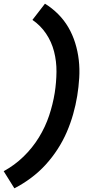

<svg xmlns="http://www.w3.org/2000/svg" viewBox="-21 -861 541 1042"><path d="M57 161 -1 68Q58 36 106.5 -11Q155 -58 190 -115Q225 -172 245.5 -233.5Q266 -295 276 -357Q285 -415 285.5 -471.5Q286 -528 272.5 -581Q259 -634 229 -678.5Q199 -723 155 -753L223 -841Q262 -817 294.5 -784.5Q327 -752 350 -712.5Q373 -673 387 -628Q401 -583 406.5 -535.5Q412 -488 409 -438.5Q406 -389 398 -340Q390 -291 376 -241.5Q362 -192 341.5 -144.5Q321 -97 292 -52Q263 -7 227 32.5Q191 72 147.5 104.5Q104 137 57 161Z"/></svg>

Font: Iosevka Extrabold Oblique
Style: Regular
Weight: 800
Italic angle: -9°
Monospace: yes
Designer: Belleve Invis
Foundry: Belleve Invis
Version: Version 32.5.0; ttfautohint (v1.8.4)